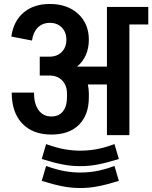

<svg xmlns="http://www.w3.org/2000/svg" viewBox="-20 -680 766 966"><path d="M726 -557H631V0H518V-255H422Q427 -232 427 -210V-190Q427 -102 377.5 -52.5Q328 -3 239 -3Q145 -3 92 -58.5Q39 -114 39 -214H151Q151 -158 174 -126Q197 -94 239 -94Q276 -94 296.5 -119.5Q317 -145 317 -190V-209Q317 -250 293 -275Q269 -300 229 -300H180V-395H230Q267 -395 290.5 -418.5Q314 -442 314 -480Q314 -518 291 -541.5Q268 -565 231 -565Q193 -565 169.5 -540.5Q146 -516 141 -476L37 -496Q48 -574 99 -617Q150 -660 230 -660H231Q319 -660 373 -610.5Q427 -561 427 -480Q427 -438 412 -403.5Q397 -369 368 -345H369H518V-645H726ZM578 120Q517 139 472.5 147.5Q428 156 384 156Q340 156 295.5 147.5Q251 139 190 120L212 45Q265 64 305 71Q345 78 384 78Q424 78 464 71Q504 64 556 45ZM556 155 578 230Q517 249 472.5 257.5Q428 266 384 266Q340 266 295.5 257.5Q251 249 190 230L212 155Q265 174 305 181Q345 188 384 188Q424 188 464 181Q504 174 556 155Z"/></svg>

Font: Akshar Medium
Style: Regular
Weight: 500
Designer: Tall Chai
Foundry: Tall Chai
Version: Version 1.000